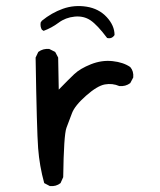

<svg xmlns="http://www.w3.org/2000/svg" viewBox="-20 -627 540 647"><path d="M148 0 129 -10Q113 -68 108.5 -127.5Q104 -187 100 -433L109 -452Q125 -464 146 -462L166 -452L176 -433L178 -325Q210 -358 230 -377Q250 -396 286.5 -410.5Q323 -425 359.5 -421Q396 -417 419 -401Q431 -387 429 -366L419 -347Q403 -335 382 -337Q359 -347 333.5 -342.5Q308 -338 270 -304.5Q232 -271 222.5 -245.5Q213 -220 204 -196.5Q195 -173 193 -30L184 -10Q169 2 148 0ZM341 -499Q308 -543 285 -558.5Q262 -574 231.5 -571Q201 -568 177.5 -550.5Q154 -533 127 -523L121 -527Q115 -537 117 -551L121 -557Q154 -584 192 -597.5Q230 -611 271.5 -604.5Q313 -598 339.5 -569.5Q366 -541 366 -509Q357 -495 341 -499Z"/></svg>

Font: NaniFont Regular
Style: Regular
Weight: 400
Designer: Nanigashitei
Version: Version 1.036